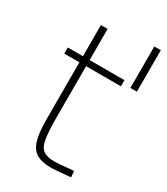

<svg xmlns="http://www.w3.org/2000/svg" viewBox="-178 -780 756 870"><g transform="rotate(30 200.0 -345.0)"><path d="M366 -483V-700H400V-483ZM235 10Q190 10 162 -4.5Q134 -19 121 -57.5Q108 -96 108 -168V-468H29V-500H108V-663H143V-500H325V-468H143V-206Q143 -132 149 -92Q155 -52 175 -37Q195 -22 235 -22Q245 -22 262.5 -23.5Q280 -25 299 -27Q318 -29 333 -30L336 2Q322 3 303.5 5Q285 7 266.5 8.5Q248 10 235 10Z"/></g></svg>

Font: Cairo Play ExtraLight
Style: Regular
Weight: 250
Version: Version 3.119